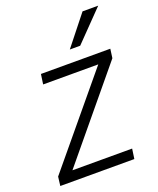

<svg xmlns="http://www.w3.org/2000/svg" viewBox="-135 -805 729 887"><g transform="rotate(-20 229.0 -361.5)"><path d="M6.5 0 12 -44.5 363.5 -468H92.5L99.5 -517H440.5L434.5 -472.5L84 -49H377.5L370.5 0ZM379 -723H456L314.5 -577.5H263.5Z"/></g></svg>

Font: Public Sans ExtraLight
Style: Italic
Weight: 200
Italic angle: -8°
Designer: The Public Sans project authors (U.S. Web Design System). Libre Franklin designed by Pablo Impallari and Rodrigo Fuenzal
Version: Version 1.007; ttfautohint (v1.8.1) -l 8 -r 50 -G 200 -x 14 